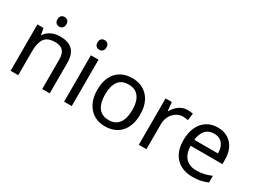

<svg xmlns="http://www.w3.org/2000/svg" viewBox="-51 -1324 2540 1921"><g transform="rotate(30 1219.0 -363.5)"><path d="M285 -737Q305 -737 320.5 -723.5Q336 -710 336 -681Q336 -653 320.5 -639Q305 -625 285 -625Q263 -625 248 -639Q233 -653 233 -681Q233 -710 248 -723.5Q263 -737 285 -737ZM343 -546Q439 -546 488 -499.5Q537 -453 537 -349V0H450V-343Q450 -408 421 -440Q392 -472 330 -472Q241 -472 207 -422Q173 -372 173 -278V0H85V-536H156L169 -463H174Q192 -491 218.5 -509.5Q245 -528 277 -537Q309 -546 343 -546Z M791 -536V0H703V-536ZM748 -737Q768 -737 783.5 -723.5Q799 -710 799 -681Q799 -653 783.5 -639Q768 -625 748 -625Q726 -625 711 -639Q696 -653 696 -681Q696 -710 711 -723.5Q726 -737 748 -737Z M1427 -269Q1427 -202 1409.5 -150.5Q1392 -99 1359.5 -63Q1327 -27 1280.5 -8.5Q1234 10 1177 10Q1124 10 1079 -8.5Q1034 -27 1001 -63Q968 -99 949.5 -150.5Q931 -202 931 -269Q931 -358 961 -419.5Q991 -481 1047 -513.5Q1103 -546 1180 -546Q1253 -546 1308.5 -513.5Q1364 -481 1395.5 -419.5Q1427 -358 1427 -269ZM1022 -269Q1022 -206 1038.5 -159.5Q1055 -113 1090 -88Q1125 -63 1179 -63Q1233 -63 1268 -88Q1303 -113 1319.5 -159.5Q1336 -206 1336 -269Q1336 -333 1319 -378Q1302 -423 1267.5 -447.5Q1233 -472 1178 -472Q1096 -472 1059 -418Q1022 -364 1022 -269Z M1816 -546Q1831 -546 1848.5 -544.5Q1866 -543 1879 -540L1868 -459Q1855 -462 1839.5 -464Q1824 -466 1810 -466Q1779 -466 1751 -453Q1723 -440 1701 -416.5Q1679 -393 1666.5 -360Q1654 -327 1654 -286V0H1566V-536H1638L1648 -438H1652Q1669 -468 1693 -492.5Q1717 -517 1748 -531.5Q1779 -546 1816 -546Z M2166 -546Q2235 -546 2284.5 -516Q2334 -486 2360.5 -431.5Q2387 -377 2387 -304V-251H2020Q2022 -160 2066.5 -112.5Q2111 -65 2191 -65Q2242 -65 2281.5 -74.5Q2321 -84 2363 -102V-25Q2322 -7 2282 1.5Q2242 10 2187 10Q2111 10 2052.5 -21Q1994 -52 1961.5 -113.5Q1929 -175 1929 -264Q1929 -352 1958.5 -415Q1988 -478 2041.5 -512Q2095 -546 2166 -546ZM2165 -474Q2102 -474 2065.5 -433.5Q2029 -393 2022 -321H2295Q2295 -367 2281 -401Q2267 -435 2238.5 -454.5Q2210 -474 2165 -474Z"/></g></svg>

Font: lguzrati25
Style: Book
Weight: 400
Designer: Jelle Bosma - Monotype Design Team, Universal Thirst
Foundry: Monotype Imaging Inc.
Version: Version 2.106